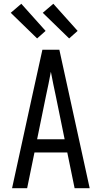

<svg xmlns="http://www.w3.org/2000/svg" viewBox="-20 -999 540 1019"><path d="M44 0 151 -490 205 -735H295L456 0H376L337 -190H163L124 0ZM177 -260H323L276 -490Q269 -522 262.5 -554Q256 -586 250 -618Q244 -586 237.5 -554Q231 -522 224 -490ZM347 -795 207 -931 263 -979 392 -835ZM177 -795 37 -931 93 -979 222 -835Z"/></svg>

Font: Huly
Style: Regular
Weight: 400
Designer: Belleve Invis
Foundry: Belleve Invis
Version: Version 33.2.5; ttfautohint (v1.8.4)